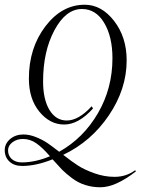

<svg xmlns="http://www.w3.org/2000/svg" viewBox="-75 -565 594 811"><path d="M496 154 499 159Q413 226 349 226Q315 226 285 216.5Q255 207 228.5 187Q202 167 187 151.5Q172 136 147 108Q77 136 19 136Q-15 136 -35 117.5Q-55 99 -55 69Q-55 42 -32 22Q-9 3 24 3Q50 3 78 14.5Q106 26 125 39Q144 52 175 76Q277 19 338.5 -86.5Q400 -192 400 -319Q400 -410 365 -468.5Q330 -527 271 -527Q203 -527 155 -437.5Q107 -348 107 -221Q107 -145 134 -100.5Q161 -56 207 -56Q257 -56 312 -116L318 -107Q257 -39 196 -39Q136 -39 91.5 -93Q47 -147 47 -233Q47 -362 116.5 -453.5Q186 -545 283 -545Q354 -545 407 -476.5Q460 -408 460 -310Q460 -189 385 -78Q310 33 192 89Q229 118 255.5 135Q282 152 324 167Q366 182 409 182Q458 182 496 154ZM136 95Q104 58 78 40Q52 22 22 22Q-4 22 -22.5 36Q-41 50 -41 70Q-41 93 -25 107Q-9 121 17 121Q74 121 136 95Z"/></svg>

Font: Kleymissky
Style: Regular
Weight: 500
Italic angle: -8°
Designer: gluk
Foundry: gluk
Version: Version 0.283